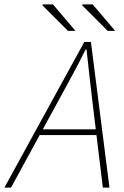

<svg xmlns="http://www.w3.org/2000/svg" viewBox="-62 -850 562 870"><path d="M-42 0 320 -660H350L434 0H404L356 -396Q350 -452 343 -509Q336 -566 330 -626H326Q296 -565 266 -510Q236 -455 204 -396L-12 0ZM104 -238 112 -264H392L386 -238ZM246 -710 130 -826 132 -830H178L280 -710ZM426 -710 310 -826 312 -830H358L460 -710Z"/></svg>

Font: Source Sans 3 ExtraLight
Style: Italic
Weight: 250
Italic angle: -11°
Designer: Paul D. Hunt
Foundry: Adobe
Version: Version 3.046;hotconv 1.0.118;makeotfexe 2.5.65603